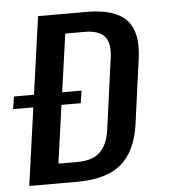

<svg xmlns="http://www.w3.org/2000/svg" viewBox="-63 -749 760 798"><g transform="rotate(-5 317.0 -350.0)"><path d="M125 -700H327Q446 -700 494 -648Q542 -596 526 -485L489 -215Q473 -104 410.5 -52Q348 0 229 0H27ZM130 -82H237Q297 -82 329 -111.5Q361 -141 370 -204L410 -496Q420 -560 396 -589Q372 -618 312 -618H206L240 -680L147 -20ZM278 -376 270 -324H-12L-4 -376Z"/></g></svg>

Font: Pathway Extreme Condensed SemiBold
Style: Italic
Weight: 600
Width: 3
Italic angle: -8°
Version: Version 1.001;gftools[0.9.26]